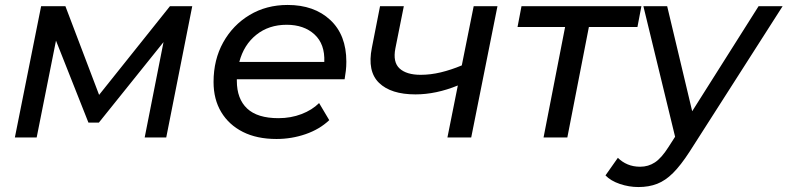

<svg xmlns="http://www.w3.org/2000/svg" viewBox="-20 -555 3179 775"><path d="M40 0 146 -530H244L380 -172L666 -530H756L651 0H564L640 -385L379 -60H337L206 -391L128 0Z M1096 6Q1017 6 960.5 -22.5Q904 -51 873 -102.5Q842 -154 842 -224Q842 -314 881 -384Q920 -454 987.5 -494.5Q1055 -535 1141 -535Q1248 -535 1313 -474.5Q1378 -414 1378 -306Q1378 -287 1376 -269.5Q1374 -252 1371 -235H936Q936 -232 936 -229Q936 -156 977.5 -117Q1019 -78 1104 -78Q1154 -78 1197 -94.5Q1240 -111 1268 -139L1309 -70Q1270 -33 1213.5 -13.5Q1157 6 1096 6ZM946 -305H1289Q1292 -377 1249.5 -416Q1207 -455 1137 -455Q1065 -455 1014.5 -414.5Q964 -374 946 -305Z M1786 0 1828 -210Q1740 -174 1657 -174Q1558 -174 1510 -220.5Q1462 -267 1481 -362L1514 -530H1610L1576 -360Q1565 -304 1593 -278.5Q1621 -253 1678 -253Q1718 -253 1759.5 -263Q1801 -273 1844 -291L1892 -530H1988L1882 0Z M2174 0 2261 -446H2069L2085 -530H2569L2553 -446H2357L2270 0Z M2557 200Q2519 200 2482 187.5Q2445 175 2424 153L2474 82Q2491 99 2513.5 108.5Q2536 118 2564 118Q2597 118 2623.5 100.5Q2650 83 2678 39L2705 -3L2577 -530H2673L2774 -106L3042 -530H3139L2763 58Q2728 112 2697 143Q2666 174 2632.5 187Q2599 200 2557 200Z"/></svg>

Font: Montserrat Medium
Style: Italic
Weight: 500
Italic angle: -11.3°
Designer: Julieta Ulanovsky
Foundry: Julieta Ulanovsky
Version: Version 9.000; ttfautohint (v1.8.4.7-5d5b)